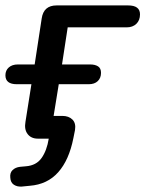

<svg xmlns="http://www.w3.org/2000/svg" viewBox="-25 -508 537 709"><path d="M55 181Q38 182 26 174Q14 166 13 148Q11 130 21.5 120Q32 110 49 108L71 106Q109 103 128.5 75.5Q148 48 155 4H115Q90 4 77 -13Q64 -30 69 -58L91 -197H37Q-5 -197 -5 -230Q-5 -248 7.5 -259Q20 -270 41 -270H103L129 -440Q136 -488 184 -488H448Q492 -488 492 -455Q492 -433 478.5 -420Q465 -407 443 -407H225L204 -270H308Q326 -270 337 -263Q348 -256 348 -239Q348 -220 336 -208.5Q324 -197 303 -197H192L173 -80H205Q229 -80 242.5 -66.5Q256 -53 252 -28L246 2Q230 83 190 128Q150 173 85 178Z"/></svg>

Font: Nunito SemiBold
Style: Italic
Weight: 600
Italic angle: -9°
Designer: Vernon Adams
Foundry: Vernon Adams
Version: Version 3.601; ttfautohint (v1.8.2.53-6de2)